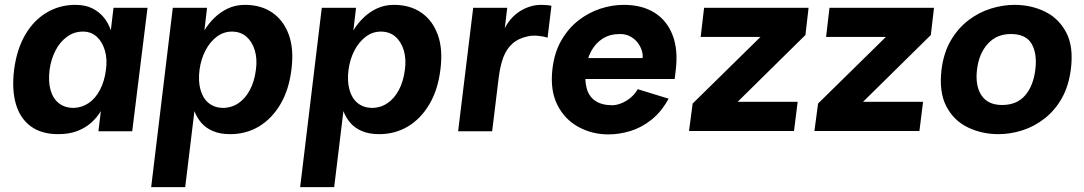

<svg xmlns="http://www.w3.org/2000/svg" viewBox="-20 -540 4462 790"><path d="M219 12Q151 12 107 -20Q63 -52 45.5 -111.5Q28 -171 38 -253Q49 -337 83.5 -396.5Q118 -456 171.5 -488Q225 -520 290 -520Q332 -520 361 -505Q390 -490 408.5 -466.5Q427 -443 436 -415L447 -508H587L524 0H385L395 -83Q379 -56 354.5 -34.5Q330 -13 297 -0.5Q264 12 219 12ZM283 -96Q317 -97 345 -116Q373 -135 391.5 -170.5Q410 -206 416 -253Q422 -297 411.5 -332.5Q401 -368 378 -389Q355 -410 321 -410Q285 -410 256 -389Q227 -368 208.5 -332.5Q190 -297 184 -253Q178 -205 188 -169.5Q198 -134 222.5 -115Q247 -96 283 -96Z M780 -83 742 230H602L691 -508H832L821 -415Q838 -443 862 -466.5Q886 -490 917.5 -505Q949 -520 988 -520Q1054 -520 1100.5 -488Q1147 -456 1168.5 -396.5Q1190 -337 1179 -253Q1169 -171 1134 -111.5Q1099 -52 1046 -20Q993 12 927 12Q886 12 856.5 -0.5Q827 -13 808.5 -34.5Q790 -56 780 -83ZM896 -96Q932 -96 960.5 -115Q989 -134 1008 -169.5Q1027 -205 1033 -253Q1039 -297 1028.5 -332.5Q1018 -368 994 -389Q970 -410 934 -410Q900 -410 872 -389Q844 -368 825.5 -332.5Q807 -297 801 -253Q795 -206 805 -170.5Q815 -135 838.5 -116Q862 -97 896 -96Z M1393 -83 1355 230H1215L1304 -508H1445L1434 -415Q1451 -443 1475 -466.5Q1499 -490 1530.5 -505Q1562 -520 1601 -520Q1667 -520 1713.5 -488Q1760 -456 1781.5 -396.5Q1803 -337 1792 -253Q1782 -171 1747 -111.5Q1712 -52 1659 -20Q1606 12 1540 12Q1499 12 1469.5 -0.5Q1440 -13 1421.5 -34.5Q1403 -56 1393 -83ZM1509 -96Q1545 -96 1573.5 -115Q1602 -134 1621 -169.5Q1640 -205 1646 -253Q1652 -297 1641.5 -332.5Q1631 -368 1607 -389Q1583 -410 1547 -410Q1513 -410 1485 -389Q1457 -368 1438.5 -332.5Q1420 -297 1414 -253Q1408 -206 1418 -170.5Q1428 -135 1451.5 -116Q1475 -97 1509 -96Z M1865 0 1927 -508H2067L2057 -424Q2067 -444 2082 -461.5Q2097 -479 2116.5 -492Q2136 -505 2159 -512.5Q2182 -520 2207 -520Q2215 -520 2229 -519Q2243 -518 2249 -516L2233 -385Q2219 -390 2196 -392.5Q2173 -395 2154 -391Q2114 -383 2089 -361Q2064 -339 2051 -304Q2038 -269 2032 -221L2005 0Z M2483 13Q2416 13 2359.5 -18Q2303 -49 2273 -109Q2243 -169 2253 -256Q2261 -324 2289.5 -373.5Q2318 -423 2359.5 -455.5Q2401 -488 2449.5 -504Q2498 -520 2547 -520Q2622 -520 2673.5 -487.5Q2725 -455 2748 -394Q2771 -333 2760 -248L2756 -215H2353L2363 -301H2624Q2626 -314 2621 -331Q2616 -348 2604.5 -363.5Q2593 -379 2574.5 -389.5Q2556 -400 2531 -400Q2489 -400 2459.5 -381Q2430 -362 2412.5 -329.5Q2395 -297 2390 -256Q2385 -210 2394 -176.5Q2403 -143 2429.5 -125Q2456 -107 2500 -107Q2515 -107 2535 -114.5Q2555 -122 2573.5 -137Q2592 -152 2604 -173L2731 -134Q2701 -79 2659.5 -46.5Q2618 -14 2572.5 -0.5Q2527 13 2483 13Z M2815 -1 2830 -114 3109 -388H2863L2877 -508H3307L3294 -396L3015 -121H3262L3247 -1Z M3331 -1 3346 -114 3625 -388H3379L3393 -508H3823L3810 -396L3531 -121H3778L3763 -1Z M4088 12Q4020 12 3962 -16Q3904 -44 3873.5 -103Q3843 -162 3854 -254Q3863 -324 3892.5 -374Q3922 -424 3964.5 -456.5Q4007 -489 4056.5 -504.5Q4106 -520 4154 -520Q4223 -520 4280 -492Q4337 -464 4367.5 -405.5Q4398 -347 4386 -254Q4377 -185 4348.5 -135Q4320 -85 4277.5 -52Q4235 -19 4186 -3.5Q4137 12 4088 12ZM4103 -108Q4164 -108 4198 -147.5Q4232 -187 4240 -254Q4248 -320 4224.5 -360Q4201 -400 4139 -400Q4081 -400 4044.5 -360Q4008 -320 4000 -254Q3992 -187 4018.5 -147.5Q4045 -108 4103 -108Z"/></svg>

Font: Inclusive Sans
Style: Bold Italic
Weight: 700
Italic angle: -7°
Designer: Olivia King
Foundry: Olivia King
Version: Version 2.004